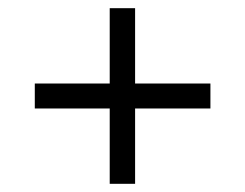

<svg xmlns="http://www.w3.org/2000/svg" viewBox="-20 -592 599 469"><path d="M248 -143V-327H65V-388H248V-572H310V-388H494V-327H310V-143Z"/></svg>

Font: ET Text
Style: Italic
Weight: 470
Italic angle: -12°
Designer: Monotype Design Team
Foundry: Monotype Imaging Inc.
Version: Version 2.009